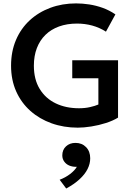

<svg xmlns="http://www.w3.org/2000/svg" viewBox="-20 -735 792 1128"><path d="M437 15Q354.5 15 283.2 -10.5Q212 -36 158.5 -83.5Q105 -131 75 -198.2Q45 -265.5 45 -349Q45 -432.5 73.8 -500Q102.5 -567.5 154.5 -615.5Q206.5 -663.5 276 -689.2Q345.5 -715 427 -715Q464.5 -715 504 -709Q543.5 -703 582.8 -689Q622 -675 658 -650.5L602.5 -549Q565 -573 522 -584.8Q479 -596.5 432.5 -596.5Q374 -596.5 327 -579.5Q280 -562.5 247 -530.2Q214 -498 196.5 -452.2Q179 -406.5 179 -349Q179 -268.5 213.2 -212.5Q247.5 -156.5 307.2 -127.8Q367 -99 444 -99Q479.5 -99 509 -105.8Q538.5 -112.5 558 -121V-275H404.5V-381H673.5V-44Q644.5 -26 602.8 -12.5Q561 1 516.8 8Q472.5 15 437 15ZM369 372.5 330.5 321Q365 308 392 287.2Q419 266.5 431.5 245Q428 245 424.5 245Q405.5 245 387.5 237.8Q369.5 230.5 357.8 214.8Q346 199 346 178Q346 145 367.8 124.8Q389.5 104.5 423.5 104.5Q461.5 104.5 485.8 129.5Q510 154.5 510 195Q510 227.5 494.2 258.5Q478.5 289.5 447.2 318.2Q416 347 369 372.5Z"/></svg>

Font: Geologica EX Med
Style: Regular
Weight: 500
Designer: Sindre Bremnes, Frode Helland
Foundry: Monokrom Skriftforlag AS
Version: Version 1.010;gftools[0.9.28]